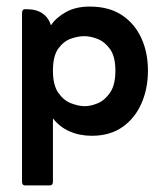

<svg xmlns="http://www.w3.org/2000/svg" viewBox="-20 -404 502 584"><path d="M141 -44V149Q141 160 131 160H56Q47 160 47 149V-364Q47 -376 56 -376H61Q91 -376 109.5 -363Q128 -350 135 -327Q150 -350 180 -367Q210 -384 253 -384Q311 -384 350 -358.5Q389 -333 409.5 -289Q430 -245 430 -189Q430 -135 410.5 -90Q391 -45 353 -18Q315 9 259 9Q222 9 191.5 -4.5Q161 -18 141 -44ZM238 -81Q256 -81 277.5 -90Q299 -99 315 -122.5Q331 -146 331 -189Q331 -231 315.5 -253.5Q300 -276 278 -285Q256 -294 236 -294Q218 -294 196 -286.5Q174 -279 157.5 -256.5Q141 -234 141 -189Q141 -145 157.5 -121.5Q174 -98 197 -89.5Q220 -81 238 -81Z"/></svg>

Font: Zain
Style: Bold
Weight: 700
Designer: Zain,Boutros
Foundry: Mobile Telecommunications Company (Zain), 2024
Version: Version 1.50; ttfautohint (v1.8.4)